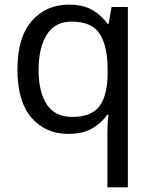

<svg xmlns="http://www.w3.org/2000/svg" viewBox="-20 -566 655 826"><path d="M442 11Q442 -7 443 -31Q444 -55 447 -72H441Q418 -38 377.5 -14Q337 10 273 10Q176 10 115.5 -59.5Q55 -129 55 -267Q55 -405 116.5 -475.5Q178 -546 276 -546Q339 -546 379 -522Q419 -498 443 -463H447L460 -536H530V240H442ZM290 -63Q373 -63 407.5 -108.5Q442 -154 443 -248V-266Q443 -368 409 -420.5Q375 -473 288 -473Q216 -473 181 -416.5Q146 -360 146 -265Q146 -170 181.5 -116.5Q217 -63 290 -63Z"/></svg>

Font: Noto Sans Tifinagh Rhissa Ixa
Style: Regular
Weight: 400
Designer: JamraPatel
Foundry: JamraPatel LLC
Version: Version 2.006; ttfautohint (v1.8.4.7-5d5b)